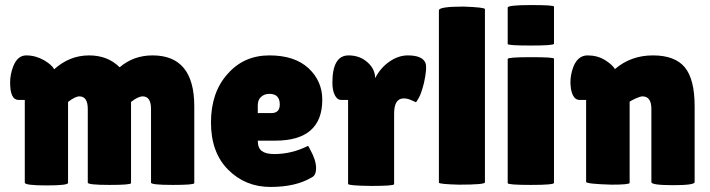

<svg xmlns="http://www.w3.org/2000/svg" viewBox="-20 -729 2806 759"><path d="M498 -326V-5Q498 2 413 2Q327 2 327 -7V-298Q327 -348 294 -348Q277 -348 249 -326V-6Q249 4 164 4Q78 4 78 -7V-334H53Q20 -334 20 -403Q20 -434 32 -466Q49 -510 84 -510Q120 -510 154 -491Q186 -472 194 -455Q255 -510 332 -510Q406 -510 453 -463Q508 -510 583 -510Q748 -510 748 -309V-5Q748 2 663 2Q577 2 577 -7V-298Q577 -348 544 -348Q526 -348 498 -326Z M1068 -173H999Q999 -144 1015 -132Q1031 -120 1064 -120Q1133 -120 1197 -152Q1198 -153 1200 -149.5Q1202 -146 1206 -138Q1229 -97 1229.5 -66Q1230 -35 1211 -27Q1149 10 1049 10Q950 10 882 -58Q814 -126 814 -245Q814 -364 880 -437Q944 -510 1045 -510Q1145 -510 1200 -459Q1254 -408 1254 -335Q1254 -173 1068 -173ZM999 -313V-282H1053Q1086 -282 1086 -316Q1086 -358 1045 -358Q1025 -358 1012 -346Q999 -334 999 -313Z M1538 -280V-1Q1538 6 1447 6Q1356 5 1356 -2V-334H1329Q1313 -334 1303.5 -353Q1294 -372 1294 -402Q1294 -510 1358 -510Q1402 -510 1432.5 -483Q1463 -456 1463 -420Q1484 -461 1519.5 -485.5Q1555 -510 1592 -510Q1650 -510 1662 -480Q1669 -460 1656 -401Q1645 -358 1636 -343Q1626 -325 1624 -325Q1623 -325 1606 -333Q1591 -340 1576 -340Q1538 -340 1538 -280Z M1897 -693V-8Q1897 1 1795 1Q1715 -1 1715 -7V-688Q1715 -703 1812 -703Q1897 -700 1897 -693Z M2170 -497V-6Q2170 2 2079 2Q1987 2 1987 -5V-496Q1987 -503 2079 -503Q2170 -503 2170 -497ZM2170 -703V-556Q2170 -549 2079 -549Q1987 -549 1987 -555V-699Q1987 -709 2079 -709Q2170 -709 2170 -703Z M2297 -334H2271Q2245 -334 2237 -378Q2235 -396 2235 -404Q2235 -434 2247 -466Q2265 -510 2303 -510Q2341 -510 2371 -492Q2400 -474 2411 -456Q2474 -510 2561 -510Q2648 -510 2687 -463Q2726 -416 2726 -309V-9Q2726 3 2641 3Q2555 3 2555 -9V-298Q2555 -348 2520 -348Q2511 -348 2493.5 -340Q2476 -332 2469 -327V-6Q2469 1 2397 1Q2297 -2 2297 -10Z"/></svg>

Font: FC Lilita One
Style: Regular
Weight: 400
Designer: Juan Montoreano
Foundry: Juan Montoreano
Version: Version 1.002